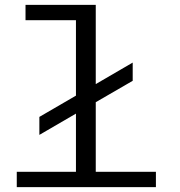

<svg xmlns="http://www.w3.org/2000/svg" viewBox="-20 -770 740 790"><path d="M49 0V-63H292.5V-302.5L142 -215V-289L292.5 -376.5V-687H85V-750H374V-424L526 -512.5V-437.5L374 -349.5V-63H621.5V0Z"/></svg>

Font: Trispace SemiExpanded Light
Style: Regular
Weight: 300
Width: 6
Designer: Tyler Finck
Foundry: Etcetera Type Company
Version: Version 1.210; ttfautohint (v1.8.3)